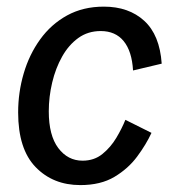

<svg xmlns="http://www.w3.org/2000/svg" viewBox="-20 -532 507 564"><path d="M215.8 11.7Q135.8 11.7 84.6 -41.2Q33.3 -94.2 33.3 -201.7Q33.3 -260.8 49.6 -316.2Q65.8 -371.7 97.9 -416.2Q130 -460.8 177.1 -486.7Q224.2 -512.5 285 -512.5Q358.3 -512.5 403.8 -470.8Q449.2 -429.2 455 -345L370.8 -325Q367.5 -381.7 343.3 -411.2Q319.2 -440.8 275.8 -440.8Q238.3 -440.8 210 -420.4Q181.7 -400 162.5 -365.8Q143.3 -331.7 133.3 -289.6Q123.3 -247.5 123.3 -205Q123.3 -134.2 151.2 -97.1Q179.2 -60 222.5 -60Q256.7 -60 280.8 -79.6Q305 -99.2 321.7 -127.1Q338.3 -155 348.3 -180L425 -141.7Q409.2 -107.5 382.9 -72.1Q356.7 -36.7 316.2 -12.5Q275.8 11.7 215.8 11.7Z"/></svg>

Font: Familjen Grotesk GF
Style: Italic
Weight: 400
Designer: Anders Wikstroem, Jonas Baeckman, Matilda Gysing, Kristian Moeller
Foundry: Familjen STHML AB
Version: Version 2.000; Beta; Release 4; Build 6